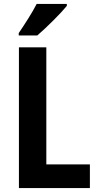

<svg xmlns="http://www.w3.org/2000/svg" viewBox="-20 -1020 497 974"><path d="M319 -990V-1000H166C143 -955 108 -901 75 -852V-840H169C216 -880 289 -953 319 -990ZM76 -66H436V-186H215V-780H76Z"/></svg>

Font: Noto Sans Malayalam UI Condensed
Style: Bold
Weight: 700
Width: 3
Designer: Jelle Bosma - Monotype Design Team
Foundry: Monotype Imaging Inc.
Version: Version 2.104